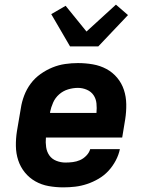

<svg xmlns="http://www.w3.org/2000/svg" viewBox="-20 -800 640 828"><path d="M253 8Q221 8 190 2.5Q159 -3 132.5 -18Q106 -33 87 -56.5Q68 -80 58.5 -109Q49 -138 48.5 -170Q48 -202 53 -234L70 -334Q74 -361 84.5 -388.5Q95 -416 112.5 -439.5Q130 -463 154.5 -480.5Q179 -498 206 -509Q233 -520 261 -524Q289 -528 316 -528Q349 -528 380.5 -522.5Q412 -517 439 -502.5Q466 -488 485.5 -464.5Q505 -441 514.5 -412Q524 -383 524.5 -350.5Q525 -318 520 -286L507 -207H178Q176 -186 179 -165.5Q182 -145 193 -129.5Q204 -114 223 -106.5Q242 -99 262 -99Q278 -99 294 -101Q310 -103 325 -109.5Q340 -116 352.5 -129Q365 -142 369 -157H497Q492 -132 479 -107.5Q466 -83 447.5 -63Q429 -43 405 -29Q381 -15 355.5 -6.5Q330 2 304.5 5Q279 8 253 8ZM196 -313H396Q398 -334 396 -354Q394 -374 383.5 -389.5Q373 -405 354.5 -413Q336 -421 316 -421Q295 -421 273.5 -414.5Q252 -408 235 -393Q218 -378 209 -357.5Q200 -337 196 -317ZM282 -600 201 -739 263 -775 353 -664 480 -780 532 -735 404 -600Z"/></svg>

Font: Iosevka Aile Extrabold Oblique
Style: Regular
Weight: 800
Italic angle: -9°
Designer: Belleve Invis
Foundry: Belleve Invis
Version: Version 31.1.0; ttfautohint (v1.8.4)